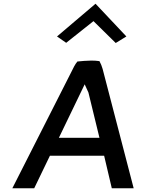

<svg xmlns="http://www.w3.org/2000/svg" viewBox="-20 -1017 780 1027"><path d="M285 -822 334 -788 480 -904 599 -787 656 -822 491 -997ZM695 -10 529 -648C525 -663 519 -677 512 -690C500 -692 483 -693 469 -693C442 -692 417 -691 394 -688C381 -673 371 -651 361 -631L46 -10H163L247 -184H537L578 -10ZM295 -280 433 -566 453 -522 512 -280Z"/></svg>

Font: Bluebird
Style: LiObl
Weight: 300
Designer: Jasper
Foundry: Cannot Into Space Fonts
Version: Version 0.98